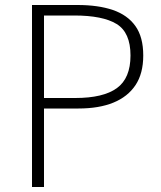

<svg xmlns="http://www.w3.org/2000/svg" viewBox="-20 -748 645 768"><path d="M108 0V-728H290Q373 -728 431.5 -708Q490 -688 521.5 -644Q553 -600 553 -526Q553 -454 522 -407.5Q491 -361 433.5 -337.5Q376 -314 294 -314H156V0ZM156 -356H281Q393 -356 447.5 -395.5Q502 -435 502 -526Q502 -618 446.5 -652Q391 -686 277 -686H156Z"/></svg>

Font: Noto Sans TC ExtraLight
Style: Regular
Weight: 250
Designer: Ryoko NISHIZUKA  (kana, bopomofo & ideographs); Paul D. Hunt (Latin, Greek & Cyrillic); Sandoll Communications , Soo-you
Foundry: Adobe
Version: Version 2.004-H2;hotconv 1.0.118;makeotfexe 2.5.65603